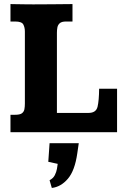

<svg xmlns="http://www.w3.org/2000/svg" viewBox="-20 -659 621 957"><path d="M32.2 0V-86.9H55.2Q79.1 -86.9 89.1 -94.2Q99.1 -101.6 101.6 -114.3Q104 -127 104 -142.6V-482.9Q104 -487.3 104 -492.2Q104 -497.1 104 -502Q104 -522 96.2 -536.9Q88.4 -551.8 55.2 -551.8H32.2V-638.7Q37.1 -638.7 58.8 -638.2Q80.6 -637.7 105.7 -637.5Q130.9 -637.2 146 -637.2Q192.9 -637.2 237.8 -637.7Q282.7 -638.2 341.3 -638.7V-551.8H309.6Q287.6 -551.8 278.1 -543.5Q268.6 -535.2 266.1 -522.5Q263.7 -509.8 263.7 -496.1V-96.2H421.4Q459 -96.2 466.3 -127.2Q473.6 -158.2 474.1 -216.8H563.5V0ZM238.3 277.8 227.1 239.3Q245.1 230 253.2 214.1Q261.2 198.2 263.9 182.4Q266.6 166.5 267.6 157.7L220.7 147.5L227.1 54.7H372.6L365.2 105.5Q353 191.4 318.4 231.9Q283.7 272.5 238.3 277.8Z"/></svg>

Font: Kameron
Style: Bold
Weight: 700
Designer: Vernon Adams
Foundry: Vernon Adams
Version: Version 1.100